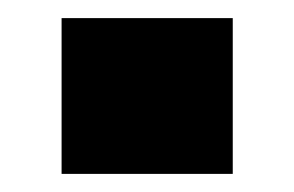

<svg xmlns="http://www.w3.org/2000/svg" viewBox="-20 -192 325 212"><path d="M48 0V-172H237V0Z"/></svg>

Font: Special Gothic Extended Bold
Style: Regular
Weight: 700
Width: 7
Designer: Alistair McCready
Foundry: Monolith
Version: Version 1.000; ttfautohint (v1.8.4.7-5d5b)